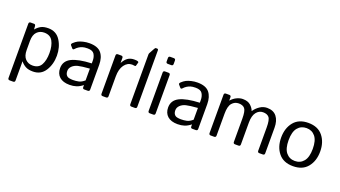

<svg xmlns="http://www.w3.org/2000/svg" viewBox="-70 -1371 3910 2209"><g transform="rotate(20 1885.0 -267.0)"><path d="M91.3 195.3Q69.3 195.3 69.3 173.3V-490.7Q69.3 -512.7 91.3 -512.7H132.3Q149.9 -512.7 151.4 -490.7L154.3 -451.7H155.3Q182.1 -483.9 215.8 -502.4Q249.5 -521 305.7 -521Q403.3 -521 454.1 -441.2Q504.9 -361.3 504.9 -256.3Q504.9 -151.4 454.1 -71.5Q403.3 8.3 305.7 8.3Q249.5 8.3 215.8 -10.3Q182.1 -28.8 155.3 -61H154.3Q155.3 -46.4 155.3 -31.2V173.3Q155.3 195.3 133.3 195.3ZM155.3 -200.2Q155.3 -127 190.2 -91.1Q225.1 -55.2 277.8 -55.2Q352.1 -55.2 383.1 -110.8Q414.1 -166.5 414.1 -256.3Q414.1 -346.2 383.1 -401.9Q352.1 -457.5 277.8 -457.5Q225.1 -457.5 190.2 -421.6Q155.3 -385.7 155.3 -312.5Z M587.9 -136.7Q587.9 -223.6 669.2 -264.2Q750.5 -304.7 912.1 -311.5V-344.7Q912.1 -390.6 891.4 -424.1Q870.6 -457.5 809.1 -457.5Q770 -457.5 746.6 -450Q723.1 -442.4 703.9 -429.9Q684.6 -417.5 667 -397.9Q653.8 -383.3 642.1 -396.5L616.7 -425.8Q606 -438 624 -455.1Q649.9 -479.5 674.3 -491.7Q698.7 -503.9 735.1 -512.5Q771.5 -521 809.1 -521Q911.1 -521 954.6 -468.5Q998 -416 998 -324.7V-22Q998 0 976.1 0H932.1Q913.1 0 913.1 -22V-45.9H912.1Q873.5 -15.6 836.7 -3.7Q799.8 8.3 754.4 8.3Q674.3 8.3 631.1 -30Q587.9 -68.4 587.9 -136.7ZM676.8 -134.8Q676.8 -104.5 689.5 -86.2Q702.1 -67.9 724.6 -62.7Q747.1 -57.6 771.5 -57.6Q809.1 -57.6 842.8 -64.9Q876.5 -72.3 912.1 -103.5V-247.6Q813.5 -240.2 771.5 -229.7Q729.5 -219.2 703.1 -193.6Q676.8 -168 676.8 -134.8Z M1158.7 0Q1136.7 0 1136.7 -22V-490.7Q1136.7 -512.7 1158.7 -512.7H1199.7Q1221.7 -512.7 1221.7 -490.7V-432.1H1223.6Q1247.1 -476.1 1278.8 -498.5Q1310.5 -521 1357.9 -521Q1389.2 -521 1401.9 -515.6Q1413.1 -511.2 1410.2 -501L1398.9 -460.9Q1396.5 -452.1 1386.2 -454.1Q1369.1 -457.5 1354 -457.5Q1296.9 -457.5 1259.8 -406Q1222.7 -354.5 1222.7 -265.6V-22Q1222.7 0 1200.7 0Z M1511.2 0Q1489.3 0 1489.3 -22V-631.3Q1489.3 -641.1 1494.1 -649.9L1528.3 -711.9Q1537.6 -729 1543.5 -729H1560.5Q1575.2 -729 1575.2 -711.9V-22Q1575.2 0 1553.2 0Z M1735.8 0Q1713.9 0 1713.9 -22V-490.7Q1713.9 -512.7 1735.8 -512.7H1777.8Q1799.8 -512.7 1799.8 -490.7V-22Q1799.8 0 1777.8 0ZM1735.8 -605.5Q1713.9 -605.5 1713.9 -627.4V-669.4Q1713.9 -691.4 1735.8 -691.4H1777.8Q1799.8 -691.4 1799.8 -669.4V-627.4Q1799.8 -605.5 1777.8 -605.5Z M1910.6 -136.7Q1910.6 -223.6 1991.9 -264.2Q2073.2 -304.7 2234.9 -311.5V-344.7Q2234.9 -390.6 2214.1 -424.1Q2193.4 -457.5 2131.8 -457.5Q2092.8 -457.5 2069.3 -450Q2045.9 -442.4 2026.6 -429.9Q2007.3 -417.5 1989.7 -397.9Q1976.6 -383.3 1964.8 -396.5L1939.5 -425.8Q1928.7 -438 1946.8 -455.1Q1972.7 -479.5 1997.1 -491.7Q2021.5 -503.9 2057.9 -512.5Q2094.2 -521 2131.8 -521Q2233.9 -521 2277.3 -468.5Q2320.8 -416 2320.8 -324.7V-22Q2320.8 0 2298.8 0H2254.9Q2235.8 0 2235.8 -22V-45.9H2234.9Q2196.3 -15.6 2159.4 -3.7Q2122.6 8.3 2077.1 8.3Q1997.1 8.3 1953.9 -30Q1910.6 -68.4 1910.6 -136.7ZM1999.5 -134.8Q1999.5 -104.5 2012.2 -86.2Q2024.9 -67.9 2047.4 -62.7Q2069.8 -57.6 2094.2 -57.6Q2131.8 -57.6 2165.5 -64.9Q2199.2 -72.3 2234.9 -103.5V-247.6Q2136.2 -240.2 2094.2 -229.7Q2052.2 -219.2 2025.9 -193.6Q1999.5 -168 1999.5 -134.8Z M2481.4 0Q2459.5 0 2459.5 -22V-490.7Q2459.5 -512.7 2481.4 -512.7H2522.5Q2544.4 -512.7 2544.4 -490.7V-451.7H2546.4Q2578.1 -486.8 2615.2 -503.9Q2652.3 -521 2686.5 -521Q2749.5 -521 2783.4 -489.5Q2817.4 -458 2827.1 -426.3H2829.1Q2856 -466.3 2897 -493.7Q2938 -521 2984.4 -521Q3062 -521 3101.6 -470.9Q3141.1 -420.9 3141.1 -334V-22Q3141.1 0 3119.1 0H3077.1Q3055.2 0 3055.2 -22V-305.7Q3055.2 -401.4 3031.2 -429.4Q3007.3 -457.5 2957.5 -457.5Q2908.7 -457.5 2876 -415.8Q2843.3 -374 2843.3 -290V-22Q2843.3 0 2821.3 0H2779.3Q2757.3 0 2757.3 -22V-305.7Q2757.3 -401.4 2733.4 -429.4Q2709.5 -457.5 2659.7 -457.5Q2610.8 -457.5 2578.1 -419.7Q2545.4 -381.8 2545.4 -290V-22Q2545.4 0 2523.4 0Z M3251 -256.3Q3251 -371.1 3311.8 -446Q3372.6 -521 3489.7 -521Q3606.9 -521 3667.7 -446Q3728.5 -371.1 3728.5 -256.3Q3728.5 -141.6 3667.7 -66.7Q3606.9 8.3 3489.7 8.3Q3372.6 8.3 3311.8 -66.7Q3251 -141.6 3251 -256.3ZM3341.8 -256.3Q3341.8 -153.8 3382.3 -104.5Q3422.9 -55.2 3489.7 -55.2Q3556.6 -55.2 3597.2 -104.5Q3637.7 -153.8 3637.7 -256.3Q3637.7 -358.9 3597.2 -408.2Q3556.6 -457.5 3489.7 -457.5Q3422.9 -457.5 3382.3 -408.2Q3341.8 -358.9 3341.8 -256.3Z"/></g></svg>

Font: Istok
Style: Regular
Weight: 500
Designer: Andrey V. Panov
Foundry: Andrey V. Panov
Version: Version 1.0.3